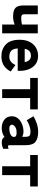

<svg xmlns="http://www.w3.org/2000/svg" viewBox="1069 -1623 565 2743"><g transform="rotate(90 1351.5 -251.5)"><path d="M330 0V-179Q276 -156 220 -156Q130 -156 94 -188.5Q58 -221 58 -299V-509H184V-314Q184 -290 197 -281Q210 -272 239 -272Q262 -272 285.5 -274.5Q309 -277 330 -283V-509H456V0Z M786 11Q680 11 614 -53.5Q548 -118 548 -250Q548 -332 577.5 -391Q607 -450 659 -481.5Q711 -513 779 -513Q847 -513 894.5 -479Q942 -445 967 -386Q992 -327 992 -250V-222H672Q677 -152 708.5 -127Q740 -102 788 -102Q832 -102 860 -124Q888 -146 910 -189L1002 -122Q963 -50 909.5 -19.5Q856 11 786 11ZM677 -322H868Q850 -411 777 -411Q737 -411 712 -390Q687 -369 677 -322Z M1254 0V-400H1093V-509H1543V-400H1381V0Z M1825 6Q1746 10 1693.5 -28Q1641 -66 1641 -138Q1641 -189 1671.5 -225.5Q1702 -262 1750.5 -282.5Q1799 -303 1851 -304Q1874 -306 1895 -300.5Q1916 -295 1934 -286V-338Q1934 -380 1916 -392.5Q1898 -405 1865 -405Q1822 -405 1776.5 -389.5Q1731 -374 1698 -350L1641 -447Q1683 -473 1741.5 -493.5Q1800 -514 1865 -514Q1958 -514 2006 -476Q2054 -438 2054 -338V-108Q2054 -87 2063.5 -84Q2073 -81 2106 -91V-14Q2090 -7 2066 -0.5Q2042 6 2013 6Q1954 6 1938 -34Q1892 1 1825 6ZM1822 -102Q1875 -105 1906.5 -122.5Q1938 -140 1936 -171Q1935 -194 1913.5 -201Q1892 -208 1861 -206Q1815 -204 1788 -182.5Q1761 -161 1762 -137Q1763 -120 1777.5 -110.5Q1792 -101 1822 -102Z M2355 0V-400H2194V-509H2644V-400H2482V0Z"/></g></svg>

Font: Zen Kaku Gothic Antique Black
Style: Regular
Weight: 900
Designer: Yoshimichi Ohira
Foundry: Positype
Version: Version 1.001